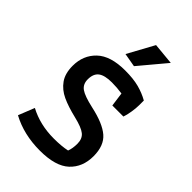

<svg xmlns="http://www.w3.org/2000/svg" viewBox="-250 -939 1043 1043"><g transform="rotate(45 271.5 -418.0)"><path d="M224 -692 307 -844 432 -832 303 -678ZM46 -44 83 -137Q167 -92 273 -92Q332 -92 374 -101Q384 -127 384 -163Q384 -201 360 -220.5Q336 -240 273 -255Q206 -271 162 -291.5Q118 -312 92 -348.5Q66 -385 66 -444Q66 -525 120 -576.5Q174 -628 286 -628Q349 -628 392.5 -616.5Q436 -605 473 -584V-548Q473 -525 468 -494Q463 -463 456 -444H371L360 -525Q320 -531 281 -531Q226 -531 201 -512Q176 -493 176 -450Q176 -413 202.5 -394Q229 -375 301 -359Q402 -337 448 -297.5Q494 -258 494 -177Q494 -93 440 -42.5Q386 8 266 8Q142 8 46 -44Z"/></g></svg>

Font: Athiti SemiBold
Style: Regular
Weight: 600
Designer: CadsonDemak Team
Foundry: CadsonDemak
Version: Version 1.032